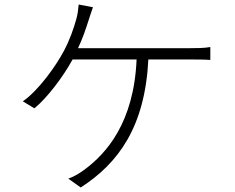

<svg xmlns="http://www.w3.org/2000/svg" viewBox="-20 -799 1040 849"><path d="M391 -767 328 -779C326 -756 323 -734 317 -713C306 -674 289 -623 261 -571C229 -511 153 -401 81 -351L132 -320C189 -366 260 -461 301 -536H584C572 -255 449 -120 355 -50C334 -34 306 -17 282 -9L337 30C503 -77 621 -237 636 -536H822C845 -536 882 -536 910 -534V-591C883 -586 847 -586 822 -586H325C346 -630 359 -670 370 -704C376 -724 384 -746 391 -767Z"/></svg>

Font: Noto Sans SC Light
Style: Regular
Weight: 300
Designer: Ryoko NISHIZUKA 西塚涼子 (kana, bopomofo & ideographs); Paul D. Hunt (Latin, Greek & Cyrillic); Sandoll Communications 산돌커뮤니
Foundry: Adobe
Version: Version 2.004;hotconv 1.0.118;makeotfexe 2.5.65603